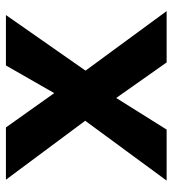

<svg xmlns="http://www.w3.org/2000/svg" viewBox="12 -580 569 632"><g transform="rotate(-90 296.0 -264.5)"><path d="M17 0 214 -268 20 -529H192L305 -370L396 -529H562L379 -267L575 0H406L289 -166L185 0Z"/></g></svg>

Font: Readex Pro SemiBold
Style: Regular
Weight: 600
Designer: Bonnie Shaver-Troup, Thomas Jockin
Foundry: Lexend
Version: Version 1.204; ttfautohint (v1.8.4.7-5d5b)